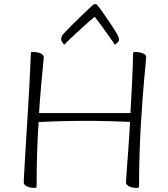

<svg xmlns="http://www.w3.org/2000/svg" viewBox="-20 -906 822 939"><path d="M149 13Q140 13 131 11.5Q122 10 114 6.5Q106 3 101 -2Q96 -7 96 -14Q96 -17 97.5 -46.5Q99 -76 102 -125Q105 -174 108.5 -233.5Q112 -293 116 -355.5Q120 -418 123 -475.5Q126 -533 128 -577.5Q130 -622 131 -645Q131 -649 132.5 -650.5Q134 -652 141 -652Q150 -652 159 -650.5Q168 -649 176 -646Q184 -643 189 -638Q194 -633 194 -626Q194 -622 190.5 -586.5Q187 -551 181.5 -491Q176 -431 171 -353H618Q622 -415 624.5 -472.5Q627 -530 629 -575.5Q631 -621 631 -645Q631 -649 632.5 -650.5Q634 -652 641 -652Q650 -652 659 -650.5Q668 -649 676.5 -646Q685 -643 690 -638Q695 -633 695 -626Q695 -623 692.5 -597Q690 -571 686 -527.5Q682 -484 677.5 -426Q673 -368 669 -298.5Q665 -229 662.5 -152.5Q660 -76 660 5Q660 9 657.5 11Q655 13 649 13Q640 13 631 11.5Q622 10 614 6.5Q606 3 601 -2Q596 -7 596 -14Q596 -17 599 -59.5Q602 -102 607 -168.5Q612 -235 616 -310Q564 -312 510 -313.5Q456 -315 402 -315Q286 -315 169 -309Q164 -238 161.5 -158.5Q159 -79 159 5Q159 9 157 11Q155 13 149 13ZM294 -687Q293 -689 286 -697.5Q279 -706 279 -716Q279 -720 280.5 -724Q282 -728 284 -732Q288 -738 302.5 -753.5Q317 -769 337 -788.5Q357 -808 377 -827.5Q397 -847 412.5 -861.5Q428 -876 433 -880Q437 -884 439.5 -885Q442 -886 445 -886Q447 -886 450.5 -885Q454 -884 457 -880Q472 -861 490 -835Q508 -809 525 -783.5Q542 -758 552 -740Q556 -734 559 -726Q562 -718 562 -711Q562 -704 552.5 -696Q543 -688 541 -687Q541 -689 530.5 -704Q520 -719 504.5 -741Q489 -763 472.5 -785.5Q456 -808 443 -824Q421 -806 396 -783.5Q371 -761 348 -739.5Q325 -718 310 -703.5Q295 -689 294 -687Z"/></svg>

Font: Briem Hand Thin
Style: Regular
Weight: 100
Designer: Gunnlaugur SE Briem, Eben Sorkin
Foundry: Sorkin Type Co.
Version: Version 1.003